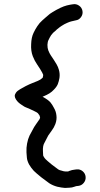

<svg xmlns="http://www.w3.org/2000/svg" viewBox="-20 -738 493 943"><path d="M385 -684.5C383 -695.5 377.3 -704.2 368 -710.5C358.7 -716.8 348.7 -719 338 -717L325 -715C313.7 -713 303 -710.2 293 -706.5C283 -702.8 270.7 -697 256 -689C242 -681 231.7 -674.7 225 -670C218.3 -664.7 211.7 -659 205 -653C199.7 -648.3 194 -643.3 188 -638C178.7 -630 170.3 -620.3 163 -609C156.3 -599 150.3 -588.3 145 -577C137.7 -562.3 133.7 -543.7 133 -521C131.7 -499 134.3 -479.3 141 -462C147 -446.7 154 -433.3 162 -422C167.3 -413.3 172.3 -405.7 177 -399C181 -392.3 184.3 -386.7 187 -382C189 -378.7 190.7 -375 192 -371V-367C191.3 -362.3 190.7 -359 190 -357L187 -354C184.3 -351.3 181.3 -349 178 -347C174.7 -345 170 -342.7 164 -340C154.7 -336 146.3 -332.7 139 -330C130.3 -326.7 119.3 -321.7 106 -315C93.3 -308.3 84.3 -303.3 79 -300C69.7 -294.7 62.8 -289 58.5 -283C54.2 -277 52.2 -271.3 52.5 -266C52.8 -260.7 54.8 -255.2 58.5 -249.5C62.2 -243.8 66.2 -239 70.5 -235C74.8 -231 79.8 -227.2 85.5 -223.5C91.2 -219.8 95 -217.3 97 -216C99 -214.7 100.7 -213.7 102 -213C120 -205.7 135.7 -198.7 149 -192C157.7 -188 163.3 -184.7 166 -182C168.7 -178.7 171.3 -175 174 -171C175.3 -167.7 176.3 -164.3 177 -161C177 -160.3 176.7 -159 176 -157C174.7 -153 173 -150 171 -148C166.3 -142 161.7 -135.3 157 -128C151 -120 145 -110 139 -98C133.7 -88 129 -79.3 125 -72C119.7 -60.7 115.7 -47.7 113 -33C110.3 -19.7 109.3 -5.3 110 10C110.7 22 111.3 30.7 112 36C112.7 46 116.3 57.3 123 70C129.7 81.3 137.3 91.7 146 101C153.3 108.3 165.7 119 183 133C200.3 146.3 213.3 156 222 162C233.3 169.3 246.3 175 261 179C275.7 182.3 288.3 184.3 299 185C307.7 185 314.7 184.7 320 184C328.7 184 338.3 182 349 178C351.7 176.7 354 176 356 176L365 175C375.7 173.7 384.5 168.7 391.5 160C398.5 151.3 401.5 141.5 400.5 130.5C399.5 119.5 394.7 110.3 386 103C377.3 95.7 367.3 92.7 356 94L348 95C338.7 95.7 329 98 319 102L315 104H300C296 104 290 102.7 282 100C275.3 98.7 270 96.7 266 94C259.3 89.3 248.7 81.3 234 70C219.3 58 209.3 49.3 204 44C200.7 40.7 197.7 36.7 195 32L192 26C192 21.3 191.7 14.7 191 6C190.3 -2.7 190.7 -11 192 -19C193.3 -25.7 195 -30.7 197 -34C201 -42 205.7 -51 211 -61C215 -69.7 219 -76.3 223 -81C227 -87 231 -92.7 235 -98C241.7 -106.7 247.3 -117 252 -129C257.3 -143.7 259 -158 257 -172C255.7 -184.7 251.7 -196.7 245 -208C239.7 -218.7 233.7 -228 227 -236C219 -244.7 206.3 -253.7 189 -263C191 -263.7 192.7 -264.3 194 -265C205.3 -269.7 215 -274.5 223 -279.5C231 -284.5 238.3 -290.7 245 -298C253.7 -306.7 260 -315.7 264 -325C267.3 -333.7 270 -343.7 272 -355C274 -369 273 -382.7 269 -396C266.3 -405.3 262.7 -414 258 -422C254 -428.7 249.7 -435.7 245 -443C240.3 -450.3 235 -458.3 229 -467C225 -473 221 -481 217 -491C214.3 -498.3 213 -507.3 213 -518C213.7 -528.7 215.3 -536.3 218 -541C222 -549.7 226.3 -557.7 231 -565C234.3 -569.7 237.7 -573.7 241 -577C247.7 -582.3 254 -588 260 -594C264.7 -598 269.3 -601.7 274 -605C277.3 -607.7 284.7 -612.3 296 -619C306.7 -624.3 314.8 -628 320.5 -630C326.2 -632 332.3 -633.7 339 -635L352 -638C362.7 -639.3 371.3 -644.7 378 -654C384.7 -663.3 387 -673.5 385 -684.5Z"/></svg>

Font: Ruji's Handwriting Font v.2.0
Style: Medium
Weight: 500
Version: Version 2.0